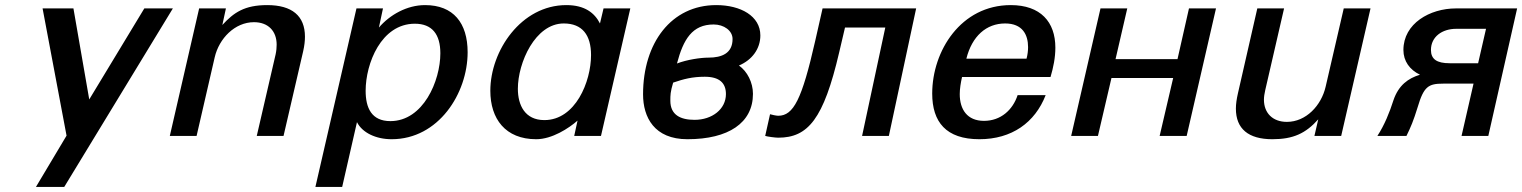

<svg xmlns="http://www.w3.org/2000/svg" viewBox="-20 -533 5970 753"><path d="M121 200H232L658 -500H546L330 -143L268 -500H147L241 -1Z M646 0H751L822 -308C839 -382 901 -446 976 -446C1032 -446 1065 -411 1065 -358C1065 -347 1064 -334 1061 -320L987 0H1092L1169 -332C1174 -354 1176 -373 1176 -389C1176 -471 1125 -513 1028 -513C939 -513 897 -484 852 -435L866 -500H761Z M1217 200H1322L1380 -54C1401 -12 1455 13 1516 13C1700 13 1814 -167 1814 -328C1814 -443 1758 -513 1647 -513C1576 -513 1509 -475 1466 -425L1482 -500H1378ZM1414 -177C1414 -284 1475 -440 1607 -440C1675 -440 1707 -398 1707 -324C1707 -216 1640 -58 1511 -58C1437 -58 1414 -110 1414 -177Z M1903 -177C1903 -67 1962 13 2083 13C2145 13 2211 -30 2245 -60L2232 0H2337L2452 -500H2347L2333 -441C2312 -482 2274 -513 2201 -513C2024 -513 1903 -334 1903 -177ZM2011 -185C2011 -287 2079 -441 2191 -441C2264 -441 2298 -395 2298 -317C2298 -213 2237 -62 2115 -62C2039 -62 2011 -120 2011 -185Z M2502 -163C2502 -73 2546 13 2676 13C2837 13 2933 -51 2933 -165C2933 -209 2911 -253 2878 -276C2930 -298 2962 -342 2962 -394C2962 -470 2885 -513 2789 -513C2613 -513 2502 -365 2502 -163ZM2635 -284C2660 -379 2695 -437 2779 -437C2819 -437 2853 -413 2853 -380C2853 -324 2811 -307 2759 -307C2727 -307 2674 -299 2635 -284ZM2609 -138C2609 -160 2609 -172 2620 -209C2661 -223 2695 -232 2744 -232C2801 -232 2827 -208 2827 -164C2827 -105 2773 -63 2704 -63C2649 -63 2609 -82 2609 -138Z M3000 -85 2981 0C2990 3 3021 7 3032 7C3149 7 3210 -66 3271 -327L3294 -425H3452L3361 0H3466L3573 -500H3206L3177 -372C3125 -143 3092 -79 3032 -79C3025 -79 3006 -83 3000 -85Z M3636 -166C3636 -55 3690 13 3821 13C3948 13 4039 -52 4081 -160H3971C3952 -102 3905 -59 3839 -59C3773 -59 3744 -104 3744 -164C3744 -185 3748 -209 3753 -231H4100C4111 -268 4119 -307 4119 -346C4119 -447 4061 -513 3944 -513C3749 -513 3636 -334 3636 -166ZM3770 -303C3792 -391 3848 -441 3922 -441C3990 -441 4012 -397 4012 -348C4012 -334 4010 -318 4006 -303Z M4634 0 4749 -500H4643L4598 -301H4355L4401 -500H4296L4181 0H4286L4339 -227H4581L4528 0Z M4827 -107C4827 -28 4876 13 4970 13C5052 13 5101 -10 5150 -65L5135 0H5240L5355 -500H5250L5179 -193C5162 -119 5102 -55 5027 -55C4971 -55 4937 -90 4937 -142C4937 -153 4939 -166 4942 -179L5016 -500H4911L4835 -167C4830 -145 4827 -125 4827 -107Z M5382 0H5496C5513 -35 5523 -58 5540 -113C5564 -194 5582 -205 5640 -205H5759L5712 0H5817L5930 -500H5690C5588 -500 5484 -441 5484 -337C5484 -293 5509 -259 5549 -240C5503 -226 5465 -199 5445 -140C5430 -93 5410 -43 5382 0ZM5777 -285H5665C5615 -285 5592 -301 5592 -337C5592 -389 5636 -420 5691 -420H5808Z"/></svg>

Font: Perun Medium Italic
Style: Regular
Weight: 500
Italic angle: -12°
Foundry: Copyright (c) Stefan Peev, Context Ltd, 2016
Version: Version 1.026